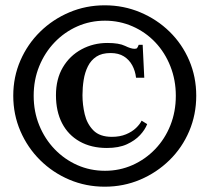

<svg xmlns="http://www.w3.org/2000/svg" viewBox="-20 -688 790 724"><path d="M375 16Q304 16 241.5 -10.5Q179 -37 131.5 -84Q84 -131 57 -193.5Q30 -256 30 -327Q30 -398 57 -460Q84 -522 131.5 -568.5Q179 -615 241.5 -641.5Q304 -668 375 -668Q446 -668 509 -641.5Q572 -615 619.5 -568.5Q667 -522 693.5 -460Q720 -398 720 -327Q720 -256 693.5 -193.5Q667 -131 619 -84Q571 -37 508.5 -10.5Q446 16 375 16ZM383 -130Q324 -130 280.5 -154.5Q237 -179 214 -223.5Q191 -268 191 -329Q191 -390 217 -434Q243 -478 287.5 -502Q332 -526 385 -526Q429 -526 451.5 -515Q474 -504 487 -504Q495 -504 497 -507Q499 -510 500 -512L503 -519H518L524 -395H493Q490 -421 478.5 -442Q467 -463 447 -475.5Q427 -488 397 -488Q364 -488 343.5 -474.5Q323 -461 311.5 -438Q300 -415 295.5 -386.5Q291 -358 291 -329Q291 -293 299.5 -257Q308 -221 332 -196.5Q356 -172 402 -172Q432 -172 455 -181.5Q478 -191 493 -205.5Q508 -220 514 -233L535 -220Q527 -199 508 -178.5Q489 -158 458.5 -144Q428 -130 383 -130ZM376 -44Q431 -44 479.5 -65.5Q528 -87 565 -125.5Q602 -164 622.5 -215.5Q643 -267 643 -327Q643 -386 622.5 -438Q602 -490 565.5 -528.5Q529 -567 480 -588.5Q431 -610 376 -610Q320 -610 271.5 -588.5Q223 -567 186 -528.5Q149 -490 128 -438.5Q107 -387 107 -327Q107 -267 128 -215.5Q149 -164 186 -125.5Q223 -87 271.5 -65.5Q320 -44 376 -44Z"/></svg>

Font: Frank Ruhl Libre SemiBold
Style: Regular
Weight: 600
Designer: Yanek Iontef
Foundry: Fontef
Version: Version 6.003;gftools[0.9.30]